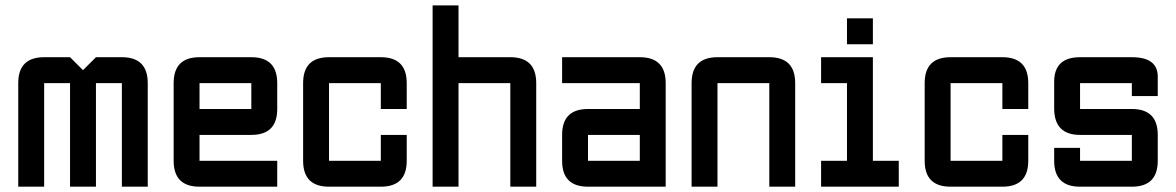

<svg xmlns="http://www.w3.org/2000/svg" viewBox="-20 -704 4435 724"><path d="M244.1 -390.6H146.5V0H48.8V-390.6Q48.8 -488.3 146.5 -488.3H244.1L293 -439.5L341.8 -488.3H439.5Q537.1 -488.3 537.1 -390.6V0H439.5V-390.6H341.8V0H244.1Z M732.4 -488.3H927.7Q1025.4 -488.3 1025.4 -390.6V-293Q1025.4 -195.3 927.7 -195.3H732.4V-97.7H1025.4V0H732.4Q634.8 0 634.8 -97.7V-390.6Q634.8 -488.3 732.4 -488.3ZM927.7 -390.6H732.4V-293H927.7Z M1416 0H1220.7Q1123 0 1123 -97.7V-390.6Q1123 -488.3 1220.7 -488.3H1416Q1513.7 -488.3 1513.7 -390.6V-293H1416V-390.6H1220.7V-97.7H1416V-195.3H1513.7V-97.7Q1513.7 0 1416 0Z M1611.3 -683.6H1709V-488.3H1904.3Q2002 -488.3 2002 -390.6V0H1904.3V-390.6H1709V0H1611.3Z M2490.2 0H2197.3Q2099.6 0 2099.6 -97.7V-195.3Q2099.6 -293 2197.3 -293H2392.6V-390.6H2099.6V-488.3H2392.6Q2490.2 -488.3 2490.2 -390.6ZM2197.3 -97.7H2392.6V-195.3H2197.3Z M2880.9 -390.6H2685.5V0H2587.9V-390.6Q2587.9 -488.3 2685.5 -488.3H2880.9Q2978.5 -488.3 2978.5 -390.6V0H2880.9Z M3173.8 -537.1V-634.8H3271.5V-537.1ZM3076.2 0V-97.7H3173.8V-390.6H3076.2V-488.3H3271.5V-97.7H3369.1V0Z M3759.8 0H3564.5Q3466.8 0 3466.8 -97.7V-390.6Q3466.8 -488.3 3564.5 -488.3H3759.8Q3857.4 -488.3 3857.4 -390.6V-293H3759.8V-390.6H3564.5V-97.7H3759.8V-195.3H3857.4V-97.7Q3857.4 0 3759.8 0Z M3955.1 -146.5H4052.7V-97.7H4248V-195.3H4052.7Q3955.1 -195.3 3955.1 -295.4V-395.5Q3955.1 -488.3 4052.7 -488.3H4248Q4345.7 -488.3 4345.7 -415V-341.8H4248V-390.6H4052.7V-293H4248Q4345.7 -293 4345.7 -195.3V-97.7Q4345.7 0 4248 0H4052.7Q3955.1 0 3955.1 -97.7Z"/></svg>

Font: BabelStone Runic Long Branch
Style: Regular
Weight: 400
Designer: Andrew West
Foundry: BabelStone
Version: Version 3.002 March 14, 2022